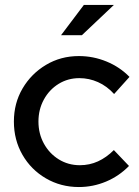

<svg xmlns="http://www.w3.org/2000/svg" viewBox="-20 -745 561 774"><path d="M298 9Q225 9 165 -26Q105 -61 70.5 -121Q36 -181 36 -255Q36 -329 71 -388.5Q106 -448 165.5 -483.5Q225 -519 298 -519Q356 -519 409.5 -497Q463 -475 502 -435L440 -366Q411 -398 375 -414Q339 -430 300 -430Q254 -430 216.5 -407Q179 -384 157 -344Q135 -304 135 -255Q135 -206 157 -166Q179 -126 217 -102.5Q255 -79 302 -79Q341 -79 375 -94.5Q409 -110 439 -140L500 -76Q460 -35 407.5 -13Q355 9 298 9ZM226 -603 318 -725H439L310 -603Z"/></svg>

Font: Red Hat Display SemiBold
Style: Regular
Weight: 600
Designer: Pentagram, MCKL
Foundry: Pentagram, MCKL
Version: Version 1.023